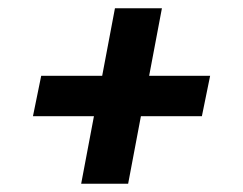

<svg xmlns="http://www.w3.org/2000/svg" viewBox="-20 -558 590 466"><path d="M177 -112 208 -276H60L80 -374H228L259 -538H373L342 -374H490L470 -276H322L291 -112Z"/></svg>

Font: Lode
Style: Bold Italic
Weight: 700
Italic angle: -11°
Monospace: yes
Designer: Belleve Invis
Foundry: Belleve Invis
Version: Version 29.2.0; ttfautohint (v1.8.3)